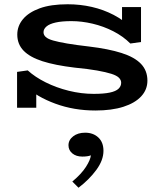

<svg xmlns="http://www.w3.org/2000/svg" viewBox="-20 -504 761 900"><path d="M427 14Q377 14 330 6Q283 -2 239.5 -18Q196 -34 160 -55Q124 -76 97 -104L150 -117V1H60V-167L110 -174Q144 -143 194 -118Q244 -93 302.5 -78.5Q361 -64 419 -64Q466 -64 494.5 -70Q523 -76 535.5 -88Q548 -100 548 -116Q548 -129 537.5 -139.5Q527 -150 502 -158Q477 -166 435 -173.5Q393 -181 330 -187Q238 -198 179 -217Q120 -236 90.5 -266.5Q61 -297 61 -342Q61 -382 87.5 -414Q114 -446 166 -465Q218 -484 297 -484Q356 -484 410.5 -471.5Q465 -459 513 -434Q561 -409 600 -370L552 -352V-471H641V-307L591 -300Q557 -334 511 -357.5Q465 -381 414 -393Q363 -405 315 -405Q270 -405 241 -398.5Q212 -392 198 -380Q184 -368 184 -353Q184 -340 194.5 -330.5Q205 -321 229.5 -314Q254 -307 295 -300Q336 -293 397 -286Q489 -275 550 -255.5Q611 -236 641 -204.5Q671 -173 671 -126Q671 -84 642 -52.5Q613 -21 558.5 -3.5Q504 14 427 14ZM465 203Q465 247 431.5 292.5Q398 338 348 376L319 347Q362 311 383 278Q404 245 406 224Q399 227 388.5 228.5Q378 230 366 230Q337 230 319 215Q301 200 301 177Q301 152 323 135Q345 118 379 118Q417 118 441 140.5Q465 163 465 203Z"/></svg>

Font: BioRhyme SemiExpanded SemiBold
Style: Regular
Weight: 600
Width: 6
Designer: Aoife Mooney
Foundry: Aoife Mooney Type
Version: Version 1.600;gftools[0.9.33]